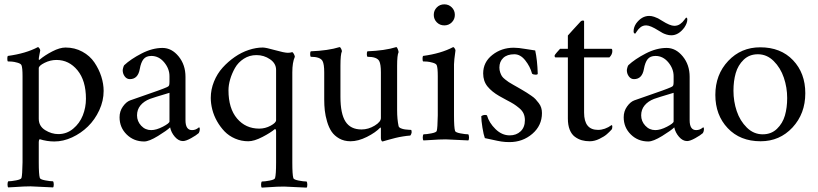

<svg xmlns="http://www.w3.org/2000/svg" viewBox="-20 -648 3793 890"><path d="M283.7 -427.7Q326.7 -427.7 361.8 -408.4Q397 -389.2 417.7 -358.4Q438.5 -327.6 449.5 -293.5Q460.4 -259.3 460.4 -226.6Q460.4 -180.7 440.2 -137Q419.9 -93.3 387.7 -61.8Q355.5 -30.3 314.2 -11.2Q272.9 7.8 231.9 7.8Q197.8 7.8 163.6 -2.9Q159.7 2 159.7 9.8V104.5Q159.7 161.1 164.6 176.8Q166.5 183.6 189.2 188Q211.9 192.4 226.1 192.4Q229 196.3 229.2 206.5Q229.5 216.8 226.1 220.7Q126 215.8 121.6 215.8Q104.5 215.8 88.6 216.6Q72.8 217.3 52.2 218.8Q31.7 220.2 18.1 220.7Q14.6 216.8 14.9 206.5Q15.1 196.3 18.1 192.4Q32.2 192.4 54.9 188Q77.6 183.6 79.6 176.8Q83.5 164.6 84.5 104.5V-294.9Q84.5 -334 79.6 -345.7Q76.7 -353 61 -357.4Q45.4 -361.8 34.9 -362.5Q24.4 -363.3 16.1 -363.3Q14.2 -365.2 13.9 -375Q13.7 -384.8 16.1 -388.7Q99.6 -399.9 155.8 -429.7Q159.2 -429.7 162.8 -423.8Q166.5 -418 166.5 -414.1Q166.5 -413.6 163.1 -396.2Q159.7 -378.9 159.7 -374Q159.7 -370.1 161.6 -370.1Q162.6 -370.1 164.6 -372.1Q187.5 -391.6 222.4 -409.7Q257.3 -427.7 283.7 -427.7ZM241.7 -370.1Q213.4 -370.1 186.5 -356.7Q159.7 -343.3 159.7 -332V-97.7Q159.7 -63.5 189.2 -44.9Q218.8 -26.4 250.5 -26.4Q289.1 -26.4 319.1 -51.3Q349.1 -76.2 363.8 -113Q378.4 -149.9 378.4 -190.4Q378.4 -274.4 339.1 -322.3Q299.8 -370.1 241.7 -370.1Z M680.7 -44.9Q704.6 -44.9 735.1 -60.8Q765.6 -76.7 765.6 -85V-217.8Q689.9 -195.3 674.8 -189.5Q647 -178.7 631.1 -159.4Q615.2 -140.1 615.2 -113.3Q615.2 -85.9 634.3 -65.4Q653.3 -44.9 680.7 -44.9ZM733.4 -425.8Q775.9 -425.8 807.9 -386.7Q839.8 -347.7 839.8 -292V-90.8Q839.8 -44.9 870.1 -44.9Q874.5 -44.9 878.7 -45.7Q882.8 -46.4 885.7 -47.6Q888.7 -48.8 891.8 -50.5Q895 -52.2 896.7 -53.5Q898.4 -54.7 900.1 -56.2Q901.9 -57.6 902.3 -57.6Q906.2 -57.6 906.2 -49.8Q906.2 -39.6 901.4 -31.2Q890.1 -21 866 -7.6Q841.8 5.9 828.1 5.9Q807.6 5.9 790.5 -13.9Q773.4 -33.7 768.6 -57.6Q754.4 -43.5 712.6 -17.8Q670.9 7.8 648.4 7.8Q600.1 7.8 567.1 -24.7Q534.2 -57.1 534.2 -104.5Q534.2 -132.3 549.6 -154.1Q564.9 -175.8 583 -182.6Q599.1 -188.5 641.6 -203.1Q684.1 -217.8 712.6 -228Q741.2 -238.3 753.9 -244.1Q761.2 -247.1 763.4 -251.5Q765.6 -255.9 765.6 -268.6V-294.9Q765.6 -329.6 741 -359.1Q716.3 -388.7 681.6 -388.7Q657.2 -388.7 645.3 -373.8Q633.3 -358.9 627.9 -328.1Q619.6 -281.2 582 -281.2Q567.4 -281.2 558.1 -293.9Q548.8 -306.6 548.8 -322.3Q548.8 -326.2 551 -334.2Q553.2 -342.3 555.7 -345.7Q585.9 -374 636 -399.9Q686 -425.8 733.4 -425.8Z M1168.9 -392.6Q1136.2 -392.6 1110.1 -375.7Q1084 -358.9 1069.3 -333Q1054.7 -307.1 1046.9 -280.3Q1039.1 -253.4 1039.1 -229.5Q1039.1 -145.5 1078.9 -98.6Q1118.7 -51.8 1181.6 -51.8Q1209.5 -51.8 1234.6 -65.4Q1259.8 -79.1 1259.8 -90.8V-324.2Q1259.8 -354 1231.7 -373.3Q1203.6 -392.6 1168.9 -392.6ZM1198.2 -427.7Q1212.4 -427.7 1255.1 -415.5Q1297.9 -403.3 1314.5 -403.3Q1325.2 -403.3 1334 -406.2Q1337.9 -406.2 1342.3 -397.7Q1346.7 -389.2 1346.7 -384.8Q1335 -358.9 1335 -312.5V105.5Q1335 162.1 1339.8 177.7Q1341.8 184.6 1364.5 189Q1387.2 193.4 1401.4 193.4Q1404.3 197.3 1404.5 207.5Q1404.8 217.8 1401.4 221.7Q1301.3 216.8 1296.9 216.8Q1279.8 216.8 1263.9 217.5Q1248 218.3 1227.5 219.7Q1207 221.2 1193.4 221.7Q1189.9 217.8 1190.2 207.5Q1190.4 197.3 1193.4 193.4Q1207.5 193.4 1230.2 189Q1252.9 184.6 1254.9 177.7Q1259.8 162.1 1259.8 105.5V-39.1Q1259.8 -43.9 1258.1 -47.6Q1256.3 -51.3 1252.9 -48.8Q1235.8 -33.7 1197 -13.4Q1158.2 6.8 1130.9 6.8Q1098.6 6.8 1069.8 -5.6Q1041 -18.1 1021 -38.8Q1001 -59.6 986.1 -85.9Q971.2 -112.3 964.1 -140.1Q957 -168 957 -194.3Q957 -232.9 971.9 -269.8Q986.8 -306.6 1012 -334.5Q1037.1 -362.3 1068.1 -383.8Q1099.1 -405.3 1133.1 -416.5Q1167 -427.7 1198.2 -427.7Z M1745.6 -312.5Q1745.6 -350.6 1737.8 -365.2Q1727.1 -384.8 1683.1 -384.8Q1680.7 -387.2 1680.4 -396.7Q1680.2 -406.2 1683.1 -410.2Q1763.2 -413.1 1816.9 -429.7Q1820.3 -429.7 1824 -420.2Q1827.6 -410.6 1827.6 -406.2Q1820.8 -392.6 1820.8 -342.8V-297.9V-137.7Q1820.8 -95.2 1827.6 -63.5Q1829.1 -57.1 1838.4 -53.2Q1847.7 -49.3 1857.2 -48.1Q1866.7 -46.9 1875.7 -46.4Q1884.8 -45.9 1885.3 -45.9Q1888.2 -44.4 1888.2 -35.2Q1888.2 -32.2 1885.7 -25.9Q1883.3 -19.5 1880.4 -19.5Q1866.2 -18.6 1847.9 -15.6Q1829.6 -12.7 1813.7 -8.8Q1797.9 -4.9 1784.2 -1Q1770.5 2.9 1761.7 5.4L1753.4 7.8Q1750 7.8 1747.8 2.9Q1745.6 -2 1745.6 -7.8V-52.7L1743.7 -57.6Q1721.2 -33.7 1680.7 -13.4Q1640.1 6.8 1605 6.8Q1575.2 6.8 1552.7 -5.9Q1530.3 -18.6 1517.3 -37.6Q1504.4 -56.6 1496.3 -84Q1488.3 -111.3 1485.6 -135.5Q1482.9 -159.7 1482.9 -187.5V-312.5Q1482.9 -350.6 1475.1 -365.2Q1464.4 -384.8 1420.4 -384.8Q1418 -387.2 1417.7 -396.7Q1417.5 -406.2 1420.4 -410.2Q1500.5 -413.1 1554.2 -429.7Q1557.6 -429.7 1561.3 -422.1Q1564.9 -414.6 1564.9 -410.2Q1558.1 -396.5 1558.1 -342.8V-300.8V-199.2Q1558.1 -121.1 1581.5 -84.5Q1605 -47.9 1655.8 -47.9Q1687.5 -47.9 1716.8 -65.7Q1746.1 -83.5 1745.6 -101.6Z M2004.9 -544.4Q1990.7 -558.6 1990.7 -579.1Q1990.7 -599.6 2004.9 -613.8Q2019 -627.9 2039.6 -627.9Q2060.1 -627.9 2074.2 -613.8Q2088.4 -599.6 2088.4 -579.1Q2088.4 -558.6 2074.2 -544.4Q2060.1 -530.3 2039.6 -530.3Q2019 -530.3 2004.9 -544.4ZM2084.5 -317.4V-113.3Q2084.5 -56.6 2089.4 -41Q2091.3 -34.2 2114 -29.8Q2136.7 -25.4 2150.9 -25.4Q2153.8 -21.5 2154.1 -11.2Q2154.3 -1 2150.9 2.9Q2050.8 -2 2046.4 -2Q2029.3 -2 2013.4 -1.2Q1997.6 -0.5 1977.1 1Q1956.5 2.4 1942.9 2.9Q1939.5 -1 1939.7 -11.2Q1939.9 -21.5 1942.9 -25.4Q1957 -25.4 1979.7 -29.8Q2002.4 -34.2 2004.4 -41Q2008.3 -53.2 2009.3 -113.3V-294.9Q2009.3 -334 2004.4 -345.7Q2001.5 -353 1985.8 -357.4Q1970.2 -361.8 1959.7 -362.5Q1949.2 -363.3 1940.9 -363.3Q1939 -365.2 1938.7 -375Q1938.5 -384.8 1940.9 -388.7Q2024.4 -399.9 2080.6 -429.7Q2084 -429.7 2087.6 -423.8Q2091.3 -418 2091.3 -414.1Q2084.5 -366.2 2084.5 -349.6Z M2361.3 -426.8Q2383.3 -426.8 2415.5 -421.1Q2447.8 -415.5 2460.9 -414.1Q2470.7 -370.1 2472.7 -306.6Q2472.7 -301.8 2462.9 -301.8Q2452.1 -301.8 2446.3 -306.6Q2437.5 -339.4 2415 -367.9Q2392.6 -396.5 2364.3 -396.5Q2330.6 -396.5 2312.7 -379.4Q2294.9 -362.3 2294.9 -335Q2294.9 -322.8 2298.6 -312.3Q2302.2 -301.8 2306.6 -294.9Q2311 -288.1 2321.5 -279.8Q2332 -271.5 2337.9 -267.6Q2343.8 -263.7 2358.9 -255.1Q2374 -246.6 2379.9 -243.2Q2384.3 -240.7 2399.4 -231.9Q2414.6 -223.1 2421.6 -218.5Q2428.7 -213.9 2442.1 -204.8Q2455.6 -195.8 2462.4 -188.2Q2469.2 -180.7 2477.3 -170.2Q2485.4 -159.7 2488.8 -148.2Q2492.2 -136.7 2492.2 -124Q2492.2 -65.9 2447.5 -27.6Q2402.8 10.7 2341.8 10.7Q2321.8 10.7 2304.4 8.1Q2287.1 5.4 2263.9 0Q2240.7 -5.4 2227.5 -7.8Q2221.7 -22.9 2216.3 -56.4Q2210.9 -89.8 2210.9 -109.4Q2218.8 -115.2 2228.5 -115.2Q2234.4 -115.2 2237.3 -113.3Q2247.1 -78.6 2276.9 -49.6Q2306.6 -20.5 2342.8 -20.5Q2373.5 -20.5 2393.3 -39.3Q2413.1 -58.1 2413.1 -90.8Q2413.1 -107.9 2407 -121.6Q2400.9 -135.3 2386.7 -147Q2372.6 -158.7 2361.3 -165.8Q2350.1 -172.9 2327.1 -184.8Q2304.2 -196.8 2293.9 -203.1Q2259.8 -222.7 2239.7 -247.3Q2219.7 -272 2219.7 -307.6Q2219.7 -359.9 2262.2 -393.3Q2304.7 -426.8 2361.3 -426.8Z M2687.5 -421.9H2813.5Q2818.4 -421.9 2818.4 -411.1Q2818.4 -395.5 2804.7 -381.8H2687.5V-126Q2687.5 -45.9 2752 -45.9Q2784.2 -45.9 2815.4 -68.4Q2818.4 -66.9 2818.4 -61.5Q2818.4 -50.8 2814.5 -46.9Q2804.7 -36.1 2792.7 -25.6Q2780.8 -15.1 2758.3 -4.2Q2735.8 6.8 2713.9 6.8Q2693.8 6.8 2676.8 2Q2659.7 -2.9 2644.5 -14.2Q2629.4 -25.4 2620.8 -46.9Q2612.3 -68.4 2612.3 -98.6V-381.8H2555.7Q2550.8 -381.8 2550.8 -390.6Q2550.8 -393.1 2561.5 -405.5Q2572.3 -418 2576.2 -421.9H2612.3V-483.4Q2620.1 -492.7 2634.8 -508.5Q2649.4 -524.4 2660.2 -536.1Q2670.9 -547.9 2671.9 -548.8Q2674.3 -551.3 2678 -552.2Q2681.6 -553.2 2684.6 -552.5Q2687.5 -551.8 2687.5 -549.8Z M2989.3 -574.2Q3000.5 -574.2 3012.5 -570.1Q3024.4 -565.9 3030 -563Q3035.6 -560.1 3048.8 -551.8Q3085.9 -528.3 3105.5 -528.3Q3121.1 -528.3 3132.8 -536.6Q3144.5 -544.9 3151.6 -555.2Q3158.7 -565.4 3160.2 -566.4Q3166 -566.4 3166 -557.6Q3166 -541 3152.3 -520.5Q3125.5 -484.4 3091.8 -484.4Q3080.6 -484.4 3069.1 -488Q3057.6 -491.7 3051.8 -494.9Q3045.9 -498 3033.2 -505.9Q2994.6 -530.3 2975.6 -530.3Q2960 -530.3 2949.2 -521.7Q2938.5 -513.2 2932.4 -503.2Q2926.3 -493.2 2924.8 -492.2Q2917 -492.2 2917 -502.9Q2917 -521.5 2928.7 -539.1Q2954.6 -574.2 2989.3 -574.2ZM3017.6 -44.9Q3041.5 -44.9 3072 -60.8Q3102.5 -76.7 3102.5 -85V-217.8Q3026.9 -195.3 3011.7 -189.5Q2983.9 -178.7 2968 -159.4Q2952.1 -140.1 2952.1 -113.3Q2952.1 -85.9 2971.2 -65.4Q2990.2 -44.9 3017.6 -44.9ZM3070.3 -425.8Q3112.8 -425.8 3144.8 -386.7Q3176.8 -347.7 3176.8 -292V-90.8Q3176.8 -44.9 3207 -44.9Q3211.4 -44.9 3215.6 -45.7Q3219.7 -46.4 3222.7 -47.6Q3225.6 -48.8 3228.8 -50.5Q3231.9 -52.2 3233.6 -53.5Q3235.4 -54.7 3237.1 -56.2Q3238.8 -57.6 3239.3 -57.6Q3243.2 -57.6 3243.2 -49.8Q3243.2 -39.6 3238.3 -31.2Q3227.1 -21 3202.9 -7.6Q3178.7 5.9 3165 5.9Q3144.5 5.9 3127.4 -13.9Q3110.4 -33.7 3105.5 -57.6Q3091.3 -43.5 3049.6 -17.8Q3007.8 7.8 2985.4 7.8Q2937 7.8 2904.1 -24.7Q2871.1 -57.1 2871.1 -104.5Q2871.1 -132.3 2886.5 -154.1Q2901.9 -175.8 2919.9 -182.6Q2936 -188.5 2978.5 -203.1Q3021 -217.8 3049.6 -228Q3078.1 -238.3 3090.8 -244.1Q3098.1 -247.1 3100.3 -251.5Q3102.5 -255.9 3102.5 -268.6V-294.9Q3102.5 -329.6 3077.9 -359.1Q3053.2 -388.7 3018.6 -388.7Q2994.1 -388.7 2982.2 -373.8Q2970.2 -358.9 2964.8 -328.1Q2956.5 -281.2 2918.9 -281.2Q2904.3 -281.2 2895 -293.9Q2885.7 -306.6 2885.7 -322.3Q2885.7 -326.2 2887.9 -334.2Q2890.1 -342.3 2892.6 -345.7Q2922.9 -374 2972.9 -399.9Q3022.9 -425.8 3070.3 -425.8Z M3493.2 -396.5Q3453.6 -396.5 3427.2 -371.1Q3400.9 -345.7 3390.4 -309.1Q3379.9 -272.5 3379.9 -227.5Q3379.9 -178.2 3395 -133.1Q3410.2 -87.9 3441.9 -56.6Q3473.6 -25.4 3515.6 -25.4Q3555.2 -25.4 3581.5 -50.8Q3607.9 -76.2 3618.4 -112.5Q3628.9 -148.9 3628.9 -193.4Q3628.9 -242.2 3613.5 -287.8Q3598.1 -333.5 3566.4 -365Q3534.7 -396.5 3493.2 -396.5ZM3503.9 -428.7Q3599.1 -428.7 3656 -368.9Q3712.9 -309.1 3712.9 -215.8Q3712.9 -121.1 3653.6 -57.1Q3594.2 6.8 3505.9 6.8Q3410.6 6.8 3353.3 -54Q3295.9 -114.7 3295.9 -208Q3295.9 -302.2 3355.5 -365.5Q3415 -428.7 3503.9 -428.7Z"/></svg>

Font: Amiri
Style: Regular
Weight: 400
Designer: Khaled Hosny
Version: Version 000.108